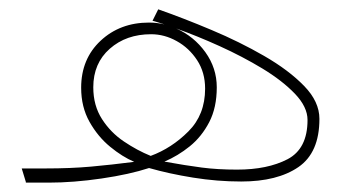

<svg xmlns="http://www.w3.org/2000/svg" viewBox="-20 -390 765 410"><path d="M26.4 -30.3H77.1Q130.9 -30.3 174.3 -34.2Q217.8 -38.1 266.6 -44.4Q241.2 -55.2 215.1 -76.7Q189 -98.1 171.1 -129.9Q153.3 -161.6 153.3 -202.6Q153.3 -264.2 194.8 -303Q236.3 -341.8 298.3 -341.8Q314.9 -341.8 331.1 -337.9Q317.9 -342.3 305.7 -345.7L317.9 -370.1Q372.1 -351.1 431.9 -325.9Q491.7 -300.8 544.2 -270.5Q596.7 -240.2 629.4 -206.5Q662.1 -172.9 662.1 -136.2Q662.1 -64 617.2 -33.2Q572.3 -2.4 495.1 -2.4Q443.8 -2.4 392.3 -10.7Q340.8 -19 298.3 -31.2Q256.8 -17.6 196.8 -8.8Q136.7 0 83.5 0H35.2V-1.5ZM331.1 -44.9Q377 -36.6 410.9 -32.2Q444.8 -27.8 486.3 -27.8Q551.3 -27.8 594 -50Q636.7 -72.3 636.7 -133.8Q636.7 -161.6 609.9 -189.7Q583 -217.8 540.3 -243.7Q497.6 -269.5 449 -291.5Q400.4 -313.5 356.4 -329.1Q394 -312.5 418.5 -278.6Q442.9 -244.6 442.9 -203.6Q442.9 -160.2 426.8 -129.2Q410.6 -98.1 385.3 -77.6Q359.9 -57.1 331.1 -44.9ZM179.2 -203.6Q179.2 -164.6 197.8 -135.7Q216.3 -106.9 244.6 -87.9Q272.9 -68.8 301.8 -57.1Q346.7 -73.7 382.3 -109.4Q418 -145 418 -200.7Q418 -235.4 400.9 -261.5Q383.8 -287.6 357.4 -302.2Q331.1 -316.9 302.7 -316.9Q249.5 -316.9 214.4 -285.9Q179.2 -254.9 179.2 -203.6Z"/></svg>

Font: Vazirmatn RD FD Thin
Style: Regular
Weight: 100
Designer: Saber Rastikerdar
Foundry: Saber Rastikerdar
Version: Version 33.003